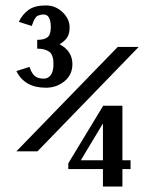

<svg xmlns="http://www.w3.org/2000/svg" viewBox="-20 -683 568 703"><path d="M48.8 -603Q62.5 -631.3 85.2 -647.2Q107.9 -663.1 147.9 -663.1Q183.6 -663.1 209.2 -638.2Q234.9 -613.3 234.9 -583Q234.9 -560.5 226.6 -546.9Q218.3 -533.2 198.2 -521Q245.1 -496.1 245.1 -448.2Q245.1 -409.2 216.1 -385.5Q187 -361.8 147.9 -361.8Q69.8 -361.8 40 -422.9L87.9 -438Q91.3 -428.2 94.2 -422.4Q97.2 -416.5 102.8 -409.4Q108.4 -402.3 117.9 -398.7Q127.4 -395 140.1 -395Q156.2 -395 166 -408.4Q175.8 -421.9 175.8 -448.2Q175.8 -457.5 175 -463.9Q174.3 -470.2 171.1 -478.8Q168 -487.3 161.9 -492.4Q155.8 -497.6 144.3 -501.2Q132.8 -504.9 116.2 -504.9V-537.1Q141.6 -537.1 153.8 -546.4Q166 -555.7 166 -583Q166 -629.9 140.1 -629.9Q132.3 -629.9 126.2 -628.2Q120.1 -626.5 116.7 -624.8Q113.3 -623 109.6 -617.4Q106 -611.8 104.7 -609.6Q103.5 -607.4 100.3 -598.9Q97.2 -590.3 96.2 -587.9ZM40 -128.9 411.1 -511.2H487.8L117.2 -128.9ZM230 -85 357.9 -295.9H428.2V-96.2H458V-64H428.2V0H356.9V-64H230ZM356.9 -231 275.9 -96.2H356.9Z"/></svg>

Font: Pfennig
Style: Bold
Weight: 700
Version: Version 20120410 ; ttfautohint (v0.8)